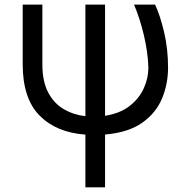

<svg xmlns="http://www.w3.org/2000/svg" viewBox="-20 -565 787 818"><path d="M76.7 -545.5H160.5V-291.2Q160.5 -217.7 185.4 -170.8Q210.2 -123.9 252 -99.8Q293.7 -75.6 343.8 -70V-545.5H427.6V-71.7Q491.5 -81.7 532.3 -113.6Q573.2 -145.6 592.7 -189.1Q612.2 -232.6 612.2 -277Q610.1 -342 593.4 -413.4Q576.7 -484.7 551.1 -545.5H640.6Q661.9 -500.7 679 -428.8Q696 -356.9 696 -277Q696 -206.7 670.1 -144.9Q644.2 -83.1 585.4 -41.7Q526.6 -0.4 427.6 8.2V233H343.8V8.5Q219.8 -0.4 148.3 -73Q76.7 -145.6 76.7 -291.2Z"/></svg>

Font: Inter UI
Style: Regular
Weight: 400
Designer: Rasmus Andersson
Foundry: rsms
Version: 3.2;8d6f07862